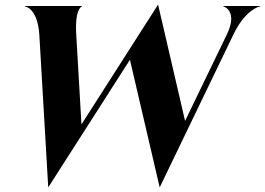

<svg xmlns="http://www.w3.org/2000/svg" viewBox="-20 -806 1148 832"><path d="M150.5 -654 189 6 543 -547 672 6 991.5 -656.5C1040.5 -758.5 1098.5 -778 1108 -778V-780H948V-778C950 -778 1012.5 -758.5 963 -656.5L782 -282L665 -786L333 -267L310.5 -654C303.5 -767 333 -778 335.5 -778V-780H87.5V-778C93 -778 143.5 -767 150.5 -654Z"/></svg>

Font: Beautique Display Medium
Style: Bold
Weight: 900
Italic angle: -12°
Designer: Nhat-Quang Ngo
Version: Version 1.100;Glyphs 3.2.3 (3260)